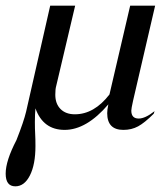

<svg xmlns="http://www.w3.org/2000/svg" viewBox="-50 -448 570 677"><path d="M497 -428 419 -92Q413 -65 413 -58Q413 -30 439 -30Q462 -30 495 -56L492 -47Q460 -15 437 -2.5Q414 10 385 10Q328 10 328 -49Q328 -61 332 -80Q255 10 178 10Q102 10 75 -66Q73 -45 73 -18Q73 7 74 24Q75 41 75 67Q75 132 55.5 170.5Q36 209 4 209Q-30 209 -30 164Q-30 119 8 46Q34 -20 42 -54L127 -428H215L148 -144Q145 -134 145 -114Q145 -82 163.5 -63.5Q182 -45 214 -45Q282 -45 336 -115L409 -428Z"/></svg>

Font: STIX MathJax Main
Style: Italic
Weight: 400
Italic angle: -16.33°
Designer: MicroPress Inc., with final additions and corrections provided by Coen Hoffman, Elsevier (retired)
Version: Version 1.1.1